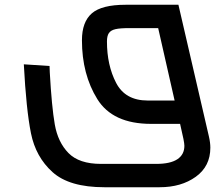

<svg xmlns="http://www.w3.org/2000/svg" viewBox="-20 -520 903 806"><path d="M863 100Q863 178 802 222Q741 266 650 266H418Q271 266 200.5 202.5Q130 139 110 39.5Q90 -60 80 -250L188 -243L189 -216Q197 -72 210 2.5Q223 77 267.5 122.5Q312 168 404 168H636Q695 168 724.5 148.5Q754 129 754 92Q754 83 750 63L736 0H614Q453 0 388.5 -104Q324 -208 324 -351Q324 -428 365.5 -464Q407 -500 507 -500H729L857 53Q863 79 863 100ZM713 -98 644 -402H522Q484 -402 464.5 -397.5Q445 -393 437 -381Q429 -369 429 -346Q429 -246 467.5 -172Q506 -98 600 -98Z"/></svg>

Font: Cairo SemiBold
Style: Italic
Weight: 600
Italic angle: -13°
Designer: Mohamed Gaber, Accademia di Belle Arti di Urbino and others
Foundry: Kief Type Foundry, Accademia di Belle Arti di Urbino and others
Version: Version 3.011